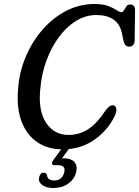

<svg xmlns="http://www.w3.org/2000/svg" viewBox="-20 -733 695 959"><path d="M551 -205.5Q560 -201 561.2 -186.5Q562.5 -172 551 -149.5Q515.5 -79 448.5 -33Q381.5 13 292 13Q218.5 13 165.5 -23.2Q112.5 -59.5 87.2 -127.5Q62 -195.5 70.5 -290.5Q76.5 -374 108.8 -450Q141 -526 192.8 -585.2Q244.5 -644.5 310.8 -678.8Q377 -713 452 -713Q495 -713 521.2 -702.8Q547.5 -692.5 562.5 -682.2Q577.5 -672 585.5 -672Q593.5 -672 599 -681.5Q604.5 -691 611 -700.8Q617.5 -710.5 629.5 -710.5Q655 -710.5 654.5 -682.5L652.5 -529.5Q652 -515.5 644.5 -507.8Q637 -500 625.5 -500Q603.5 -500 597 -528.5L589.5 -564.5Q580 -612.5 547.2 -635.2Q514.5 -658 461 -658Q407 -658 359 -628Q311 -598 273.2 -546.5Q235.5 -495 211.5 -429Q187.5 -363 181.5 -291Q169.5 -181 210 -120Q250.5 -59 322 -59Q379 -59 424 -90.2Q469 -121.5 507.5 -182Q531.5 -214 551 -205.5ZM301 -8H337.5L289.5 58Q293 57.5 296.5 57.5Q334.5 57.5 351.5 76.2Q368.5 95 360 128.5Q350.5 163.5 320 184.8Q289.5 206 246.5 206Q209.5 206 189.5 190Q169.5 174 176 151Q181.5 129.5 198.5 129.5Q210 129.5 215 141.5Q216 156.5 226.2 162.5Q236.5 168.5 251 168.5Q290 168.5 300.5 129Q310.5 92 269 92H253Q241 92 240 84Q239 76 247 65.5Z"/></svg>

Font: Fraunces 144pt SuperSoft
Style: Italic
Weight: 400
Italic angle: -16°
Version: Version 1.000;[b76b70a41]